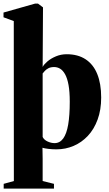

<svg xmlns="http://www.w3.org/2000/svg" viewBox="-23 -840 621 1094"><path d="M-2 234.5V207.5L56 191.5L55.5 -720L-3 -741.5V-768.5L177 -819.5H193.5L222 -798L220 -458.5Q227 -472.5 247 -489.8Q267 -507 295.8 -519Q324.5 -531 357 -531Q421 -531 465 -502Q509 -473 531.2 -418Q553.5 -363 553.5 -284.5Q553.5 -214 533.2 -158.8Q513 -103.5 477.5 -65.8Q442 -28 396 -8.5Q350 11 298.5 11Q274.5 11 252.2 8.2Q230 5.5 219 2L220 65.5V191.5L284.5 207.5V234.5ZM288 -24.5Q318 -24.5 337.2 -51Q356.5 -77.5 365.5 -130Q374.5 -182.5 374.5 -260.5Q374.5 -317.5 367.5 -355.8Q360.5 -394 348 -416.5Q335.5 -439 319.5 -448.5Q303.5 -458 285.5 -458Q265.5 -458 252.5 -451Q239.5 -444 232 -435.5Q224.5 -427 220 -421.5V-59.5Q228 -43 248.2 -33.8Q268.5 -24.5 288 -24.5Z"/></svg>

Font: Merriweather 120pt Black
Style: Regular
Weight: 900
Designer: Eben Sorkin
Foundry: Eben Sorkin
Version: Version 2.100